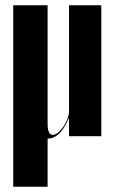

<svg xmlns="http://www.w3.org/2000/svg" viewBox="-20 -515 433 726"><path d="M239 -66Q234 -54 226.5 -40.5Q219 -27 209.5 -16Q200 -5 187.5 2Q175 9 160 9V191H30V-495H160V-48Q160 -5 179 -5Q189 -5 200 -14Q211 -23 220 -36.5Q229 -50 235 -65.5Q241 -81 241 -95V-495H363V0H241V-66Z"/></svg>

Font: Moniqa Black Display
Style: Regular
Weight: 900
Designer: Rajesh Rajput
Foundry: Rajesh Rajput
Version: Version 1.000